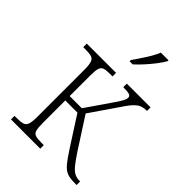

<svg xmlns="http://www.w3.org/2000/svg" viewBox="-224 -863 960 960"><g transform="rotate(45 255.5 -383.0)"><path d="M252 -625V-634Q272 -662 295.5 -698.5Q319 -735 332 -766H386V-760Q377 -743 358.5 -718.5Q340 -694 317.5 -669Q295 -644 274 -625ZM38 0V-25H53Q81 -25 96 -29.5Q111 -34 116.5 -50.5Q122 -67 122 -101V-435Q122 -469 116.5 -485.5Q111 -502 96.5 -506.5Q82 -511 54 -511H38V-536H245V-511H227Q200 -511 186.5 -506.5Q173 -502 168 -486Q163 -470 163 -435V-290H249L344 -428Q363 -456 369.5 -468.5Q376 -481 376 -491Q376 -502 365.5 -506.5Q355 -511 321 -511V-536H489V-511Q457 -511 438 -498Q419 -485 397 -454L281 -285L388 -119Q412 -83 428.5 -62.5Q445 -42 461 -33.5Q477 -25 499 -25H502V0H491Q457 0 436.5 -7Q416 -14 396.5 -37Q377 -60 346 -108L249 -259H163V-101Q163 -66 167.5 -50Q172 -34 186 -29.5Q200 -25 228 -25H245V0Z"/></g></svg>

Font: Noto Serif SemiCondensed ExtraLight
Style: Regular
Weight: 200
Width: 4
Designer: Monotype Design Team
Foundry: Monotype Imaging Inc.
Version: Version 2.014